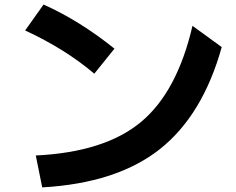

<svg xmlns="http://www.w3.org/2000/svg" viewBox="-20 -771 1040 846"><path d="M90.8 -636.7 171.9 -751Q331.1 -679.7 484.4 -556.6L395.5 -446.3Q266.6 -555.7 90.8 -636.7ZM137.7 -85.9Q441.4 -100.6 601.1 -233.4Q760.7 -366.2 828.1 -657.2L957 -563.5Q873 -262.7 683.6 -113.3Q494.1 36.1 166 54.7Z"/></svg>

Font: GenEi M Gothic v2 Bold
Style: Regular
Weight: 700
Version: Version 2.0